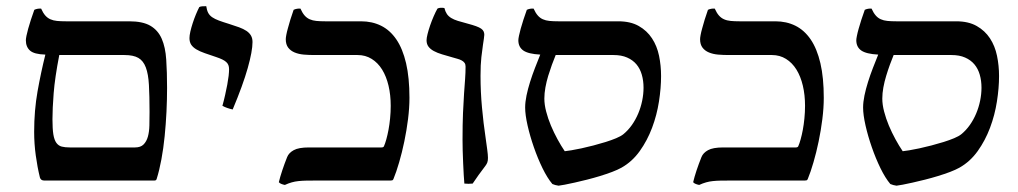

<svg xmlns="http://www.w3.org/2000/svg" viewBox="-20 -583 3287 620"><path d="M126.5 -406.7Q90.3 -407.7 76.9 -419.7Q63.5 -431.6 63.5 -453.1Q63.5 -457.5 65.4 -467.3Q67.4 -477.1 71 -490.2Q74.7 -503.4 79.8 -519.3Q85 -535.2 90.8 -551.3Q95.7 -553.7 101.6 -554.7Q107.4 -555.7 112.8 -555.2Q119.1 -541 126.2 -533Q133.3 -524.9 142.6 -520.8Q151.9 -516.6 164.1 -515.4Q176.3 -514.2 192.9 -514.2H397.5Q440.9 -514.2 465.6 -499.8Q490.2 -485.4 502.2 -458Q514.2 -430.7 516.8 -390.4Q519.5 -350.1 519.5 -298.8Q519.5 -262.2 517.6 -222.2Q515.6 -182.1 511.7 -143.1Q507.8 -104 501.2 -68.4Q494.6 -32.7 485.8 -4.9Q484.4 0 478.5 0H123Q111.8 0 108.9 -9.8Q100.6 -43.5 95.5 -81.1Q90.3 -118.7 90.3 -157.2Q90.3 -226.6 101.3 -288.3Q112.3 -350.1 126.5 -406.7ZM171.4 -405.3Q157.2 -332 153.3 -282Q149.4 -231.9 149.4 -198.2Q149.4 -167 152.3 -148.9Q155.3 -130.9 162.1 -121.6Q168.9 -112.3 179.4 -109.6Q189.9 -106.9 205.6 -106.9H416Q434.1 -106.9 443.6 -116.5Q453.1 -126 457.5 -141.6Q461.9 -157.2 462.4 -178Q462.9 -198.7 462.9 -221.7Q462.9 -273.4 460.9 -308.6Q459 -343.8 450.9 -365.2Q442.9 -386.7 426.8 -396Q410.6 -405.3 381.8 -405.3Z M646 -563Q647.9 -549.8 652.3 -541.5Q656.7 -533.2 665.3 -527.3Q673.8 -521.5 687 -516.6Q700.2 -511.7 719.2 -505.9Q737.8 -500 752 -494.9Q766.1 -489.7 775.9 -483.2Q785.6 -476.6 790.5 -468Q795.4 -459.5 795.4 -447.3Q795.4 -418 780 -363.3Q764.6 -308.6 731.4 -229.5Q712.9 -233.4 698.2 -241.2Q703.1 -258.8 707 -276.4Q710.9 -293.9 713.9 -309.6Q716.8 -325.2 718.3 -338.1Q719.7 -351.1 719.7 -359.4Q719.7 -367.2 717.5 -372.8Q715.3 -378.4 710.4 -382.8Q705.6 -387.2 697.5 -391.1Q689.5 -395 677.7 -398.9Q657.2 -405.8 641.1 -411.4Q625 -417 614 -423.6Q603 -430.2 597.4 -438.7Q591.8 -447.3 591.8 -460Q591.8 -468.3 594.7 -481.2Q597.7 -494.1 602.3 -508.3Q606.9 -522.5 612.5 -536.1Q618.2 -549.8 623.5 -560.1Q627.4 -562.5 634 -562.7Q640.6 -563 646 -563Z M950.2 -555.2Q956.5 -541 963.6 -533Q970.7 -524.9 980 -520.8Q989.3 -516.6 1001.5 -515.4Q1013.7 -514.2 1030.3 -514.2H1146Q1181.6 -514.2 1210.4 -500Q1239.3 -485.8 1259.8 -455.8Q1280.3 -425.8 1291.3 -378.9Q1302.2 -332 1302.2 -267.1Q1302.2 -234.9 1297.6 -198.2Q1293 -161.6 1285.6 -126.2Q1278.3 -90.8 1269 -59.1Q1259.8 -27.3 1250.5 -4.9Q1249 -1.5 1246.8 -0.7Q1244.6 0 1240.7 0H1002.4Q983.9 0 970 0.2Q956.1 0.5 944.3 1.7Q932.6 2.9 922.1 5.9Q911.6 8.8 899.9 14.2Q894.5 13.2 889.2 11.2Q883.8 9.3 880.4 5.4Q884.3 -11.2 891.4 -32.5Q898.4 -53.7 907.2 -75.7Q912.6 -89.4 928.5 -98.1Q944.3 -106.9 977.5 -106.9H1211.9Q1217.8 -106.9 1219.7 -110.4Q1223.6 -119.1 1227.5 -133.1Q1231.4 -147 1234.6 -164.1Q1237.8 -181.2 1239.7 -200.9Q1241.7 -220.7 1241.7 -241.2Q1241.7 -276.4 1234.6 -306.4Q1227.5 -336.4 1213.9 -358.4Q1200.2 -380.4 1180.2 -392.8Q1160.2 -405.3 1134.8 -405.3H995.1Q977.5 -405.3 960.9 -406.7Q944.3 -408.2 931.4 -413.6Q918.5 -418.9 910.6 -429.2Q902.8 -439.5 902.8 -456.5Q902.8 -460.9 904.5 -470.2Q906.2 -479.5 909.7 -491.9Q913.1 -504.4 917.7 -519.8Q922.4 -535.2 928.2 -551.3Q933.1 -553.7 939 -554.7Q944.8 -555.7 950.2 -555.2Z M1479.5 9.8Q1478.5 0 1477.5 -17.8Q1476.6 -35.6 1475.6 -55.9Q1474.6 -76.2 1474.1 -96.7Q1473.6 -117.2 1473.6 -131.8Q1473.6 -182.1 1475.1 -218Q1476.6 -253.9 1478.5 -280.8Q1480.5 -307.6 1481.9 -328.1Q1483.4 -348.6 1483.4 -368.2Q1483.4 -375.5 1480 -380.1Q1476.6 -384.8 1470.7 -387.9Q1464.8 -391.1 1457.3 -393.1Q1449.7 -395 1441.9 -397.5Q1422.9 -402.8 1407.5 -407.5Q1392.1 -412.1 1380.9 -418.2Q1369.6 -424.3 1363.5 -432.6Q1357.4 -440.9 1357.4 -453.1Q1357.4 -460 1360.6 -472.9Q1363.8 -485.8 1368.9 -500.7Q1374 -515.6 1380.4 -530.3Q1386.7 -544.9 1392.6 -555.2Q1396.5 -557.6 1403.1 -557.9Q1409.7 -558.1 1415 -557.1Q1418 -545.4 1423.1 -537.8Q1428.2 -530.3 1437 -524.9Q1445.8 -519.5 1458.5 -515.6Q1471.2 -511.7 1489.7 -506.8Q1506.3 -502.4 1517.1 -498.5Q1527.8 -494.6 1533.7 -490.5Q1539.6 -486.3 1541.7 -481.4Q1543.9 -476.6 1543.9 -470.7Q1543.9 -466.8 1542.5 -457.8Q1541 -448.7 1539.6 -438.5Q1537.1 -421.9 1534.4 -398.2Q1531.7 -374.5 1531.7 -337.9Q1531.7 -286.6 1536.4 -236.1Q1541 -185.5 1547.9 -139.6Q1550.8 -119.1 1553.2 -101.1Q1555.7 -83 1555.7 -73.2Q1555.7 -64 1553.7 -58.6Q1551.8 -53.2 1547.4 -47.4Q1536.6 -33.2 1525.6 -18.1Q1514.6 -2.9 1506.3 9.8Q1492.7 11.2 1479.5 9.8Z M1763.7 11.2Q1747.6 -7.8 1731.9 -39.8Q1716.3 -71.8 1703.9 -107.7Q1691.4 -143.6 1683.6 -178Q1675.8 -212.4 1675.8 -235.8Q1675.8 -253.4 1680.2 -274.7Q1684.6 -295.9 1691.7 -318.4Q1698.7 -340.8 1707.5 -363.5Q1716.3 -386.2 1724.6 -406.7Q1686 -408.7 1669.9 -419.9Q1653.8 -431.2 1653.8 -453.1Q1653.8 -457.5 1655.8 -467.3Q1657.7 -477.1 1661.4 -490.2Q1665 -503.4 1670.2 -519.3Q1675.3 -535.2 1681.2 -551.3Q1686 -553.7 1691.9 -554.7Q1697.8 -555.7 1703.1 -555.2Q1709.5 -541 1716.6 -533Q1723.6 -524.9 1732.9 -520.8Q1742.2 -516.6 1754.4 -515.4Q1766.6 -514.2 1783.2 -514.2H1976.6Q2016.1 -514.2 2042.7 -499Q2069.3 -483.9 2085.4 -459.2Q2101.6 -434.6 2108.2 -402.8Q2114.7 -371.1 2114.7 -337.4Q2114.7 -298.8 2107.9 -255.1Q2101.1 -211.4 2085.7 -170.4Q2070.3 -129.4 2045.9 -95.2Q2021.5 -61 1986.8 -41.5Q1974.6 -34.7 1956.5 -27.8Q1938.5 -21 1917.7 -14.6Q1897 -8.3 1875.7 -2.9Q1854.5 2.4 1835.9 6.6Q1817.4 10.7 1803.5 13.4Q1789.6 16.1 1783.7 16.6Q1772.5 15.1 1763.7 11.2ZM1774.4 -405.3Q1768.6 -391.1 1762.2 -373.8Q1755.9 -356.4 1750.2 -337.9Q1744.6 -319.3 1741.2 -300.5Q1737.8 -281.7 1737.8 -264.6Q1737.8 -245.1 1743.7 -222.7Q1749.5 -200.2 1759 -177.5Q1768.6 -154.8 1780.3 -133.3Q1792 -111.8 1803.7 -94.7Q1810.5 -95.2 1825 -97.7Q1839.4 -100.1 1857.7 -104Q1876 -107.9 1896.5 -113.3Q1917 -118.7 1935.8 -124.5Q1954.6 -130.4 1969.7 -136.7Q1984.9 -143.1 1992.7 -149.4Q2008.3 -162.1 2020.5 -179.4Q2032.7 -196.8 2041 -216.6Q2049.3 -236.3 2053.7 -257.8Q2058.1 -279.3 2058.1 -299.8Q2058.1 -322.3 2052.5 -341.8Q2046.9 -361.3 2035.2 -375.2Q2023.4 -389.2 2005.1 -397.2Q1986.8 -405.3 1961.4 -405.3Z M2288.1 -555.2Q2294.4 -541 2301.5 -533Q2308.6 -524.9 2317.9 -520.8Q2327.1 -516.6 2339.4 -515.4Q2351.6 -514.2 2368.2 -514.2H2483.9Q2519.5 -514.2 2548.3 -500Q2577.1 -485.8 2597.7 -455.8Q2618.2 -425.8 2629.2 -378.9Q2640.1 -332 2640.1 -267.1Q2640.1 -234.9 2635.5 -198.2Q2630.9 -161.6 2623.5 -126.2Q2616.2 -90.8 2606.9 -59.1Q2597.7 -27.3 2588.4 -4.9Q2586.9 -1.5 2584.7 -0.7Q2582.5 0 2578.6 0H2340.3Q2321.8 0 2307.9 0.2Q2293.9 0.5 2282.2 1.7Q2270.5 2.9 2260 5.9Q2249.5 8.8 2237.8 14.2Q2232.4 13.2 2227.1 11.2Q2221.7 9.3 2218.3 5.4Q2222.2 -11.2 2229.2 -32.5Q2236.3 -53.7 2245.1 -75.7Q2250.5 -89.4 2266.4 -98.1Q2282.2 -106.9 2315.4 -106.9H2549.8Q2555.7 -106.9 2557.6 -110.4Q2561.5 -119.1 2565.4 -133.1Q2569.3 -147 2572.5 -164.1Q2575.7 -181.2 2577.6 -200.9Q2579.6 -220.7 2579.6 -241.2Q2579.6 -276.4 2572.5 -306.4Q2565.4 -336.4 2551.8 -358.4Q2538.1 -380.4 2518.1 -392.8Q2498 -405.3 2472.7 -405.3H2333Q2315.4 -405.3 2298.8 -406.7Q2282.2 -408.2 2269.3 -413.6Q2256.3 -418.9 2248.5 -429.2Q2240.7 -439.5 2240.7 -456.5Q2240.7 -460.9 2242.4 -470.2Q2244.1 -479.5 2247.6 -491.9Q2251 -504.4 2255.6 -519.8Q2260.3 -535.2 2266.1 -551.3Q2271 -553.7 2276.9 -554.7Q2282.7 -555.7 2288.1 -555.2Z M2855 11.2Q2838.9 -7.8 2823.2 -39.8Q2807.6 -71.8 2795.2 -107.7Q2782.7 -143.6 2774.9 -178Q2767.1 -212.4 2767.1 -235.8Q2767.1 -253.4 2771.5 -274.7Q2775.9 -295.9 2783 -318.4Q2790 -340.8 2798.8 -363.5Q2807.6 -386.2 2815.9 -406.7Q2777.3 -408.7 2761.2 -419.9Q2745.1 -431.2 2745.1 -453.1Q2745.1 -457.5 2747.1 -467.3Q2749 -477.1 2752.7 -490.2Q2756.3 -503.4 2761.5 -519.3Q2766.6 -535.2 2772.5 -551.3Q2777.3 -553.7 2783.2 -554.7Q2789.1 -555.7 2794.4 -555.2Q2800.8 -541 2807.9 -533Q2814.9 -524.9 2824.2 -520.8Q2833.5 -516.6 2845.7 -515.4Q2857.9 -514.2 2874.5 -514.2H3067.9Q3107.4 -514.2 3134 -499Q3160.6 -483.9 3176.8 -459.2Q3192.9 -434.6 3199.5 -402.8Q3206.1 -371.1 3206.1 -337.4Q3206.1 -298.8 3199.2 -255.1Q3192.4 -211.4 3177 -170.4Q3161.6 -129.4 3137.2 -95.2Q3112.8 -61 3078.1 -41.5Q3065.9 -34.7 3047.9 -27.8Q3029.8 -21 3009 -14.6Q2988.3 -8.3 2967 -2.9Q2945.8 2.4 2927.2 6.6Q2908.7 10.7 2894.8 13.4Q2880.9 16.1 2875 16.6Q2863.8 15.1 2855 11.2ZM2865.7 -405.3Q2859.9 -391.1 2853.5 -373.8Q2847.2 -356.4 2841.6 -337.9Q2835.9 -319.3 2832.5 -300.5Q2829.1 -281.7 2829.1 -264.6Q2829.1 -245.1 2835 -222.7Q2840.8 -200.2 2850.3 -177.5Q2859.9 -154.8 2871.6 -133.3Q2883.3 -111.8 2895 -94.7Q2901.9 -95.2 2916.3 -97.7Q2930.7 -100.1 2949 -104Q2967.3 -107.9 2987.8 -113.3Q3008.3 -118.7 3027.1 -124.5Q3045.9 -130.4 3061 -136.7Q3076.2 -143.1 3084 -149.4Q3099.6 -162.1 3111.8 -179.4Q3124 -196.8 3132.3 -216.6Q3140.6 -236.3 3145 -257.8Q3149.4 -279.3 3149.4 -299.8Q3149.4 -322.3 3143.8 -341.8Q3138.2 -361.3 3126.5 -375.2Q3114.7 -389.2 3096.4 -397.2Q3078.1 -405.3 3052.7 -405.3Z"/></svg>

Font: Federov2
Style: Regular
Weight: 400
Designer: Olexa M. Volochay | Cyreal.org
Foundry: Olexa M. Volochay | Cyreal.org
Version: Version 1.000